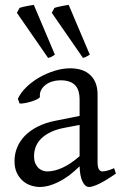

<svg xmlns="http://www.w3.org/2000/svg" viewBox="-20 -747 499 782"><path d="M171.9 -48.8Q201.2 -48.8 234.1 -63.7Q267.1 -78.6 304.2 -110.8V-238.3L246.1 -227.1Q212.9 -221.2 188.7 -210Q164.6 -198.7 148.9 -183.6Q133.3 -168.5 126 -150.1Q118.7 -131.8 118.7 -111.8Q118.7 -92.3 124.5 -80.1Q130.4 -67.9 138.9 -60.8Q147.5 -53.7 156.5 -51.3Q165.5 -48.8 171.9 -48.8ZM452.1 -40Q410.6 -11.2 383.5 1.7Q356.4 14.6 342.8 14.6Q326.7 14.6 315.9 -7.8Q305.2 -30.3 304.2 -69.8Q282.2 -47.9 260.3 -31.7Q238.3 -15.6 217.3 -5.4Q196.3 4.9 177.5 9.8Q158.7 14.6 143.1 14.6Q125.5 14.6 106.9 8.8Q88.4 2.9 73.5 -9.8Q58.6 -22.5 48.8 -42.5Q39.1 -62.5 39.1 -90.8Q39.1 -119.6 49.6 -145.8Q60.1 -171.9 80.8 -193.4Q101.6 -214.8 132.3 -230.7Q163.1 -246.6 204.1 -254.9L304.2 -274.9V-342.8Q304.2 -359.4 300.3 -373.8Q296.4 -388.2 287.1 -398.7Q277.8 -409.2 262 -414.8Q246.1 -420.4 222.2 -419.9Q206.5 -419.4 191.4 -414.6Q176.3 -409.7 165 -400.9Q153.8 -392.1 147.5 -380.1Q141.1 -368.2 142.6 -353.5Q143.1 -349.1 132.6 -343.5Q122.1 -337.9 107.7 -333.5Q93.3 -329.1 79.3 -326.7Q65.4 -324.2 59.6 -325.7L52.7 -344.7Q64 -369.1 86.9 -391.6Q109.9 -414.1 139.4 -431.2Q168.9 -448.2 201.9 -458.5Q234.9 -468.8 265.6 -468.8Q319.3 -468.8 348.4 -440.7Q377.4 -412.6 377.4 -362.3V-86.9Q377.4 -66.4 382.8 -57.6Q388.2 -48.8 397 -48.8Q403.8 -48.8 414.6 -51.3Q425.3 -53.7 444.8 -62L452.1 -40ZM190.9 -694.8 201.7 -714.8Q206.5 -716.8 214.1 -718.5Q221.7 -720.2 229.7 -721.9Q237.8 -723.6 245.8 -724.9Q253.9 -726.1 259.8 -727.1L345.7 -524.4Q335.9 -518.6 331.1 -515.9Q326.2 -513.2 317.9 -511.2ZM48.8 -694.8 59.6 -714.8Q64.9 -716.8 72.3 -718.5Q79.6 -720.2 87.6 -721.9Q95.7 -723.6 103.8 -724.9Q111.8 -726.1 117.7 -727.1L203.6 -524.4Q194.8 -518.6 189.9 -515.9Q185.1 -513.2 175.8 -511.2Z"/></svg>

Font: Gentium
Style: Regular
Weight: 400
Designer: J. Victor Gaultney
Version: Version 1.03; 2011; OFL 1.1 release